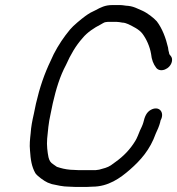

<svg xmlns="http://www.w3.org/2000/svg" viewBox="-20 -718 698 756"><path d="M454.1 -698H421.1C394.1 -698 376.1 -688.7 356.5 -678L336.2 -668C329.3 -664 322.2 -659.3 315 -654C300.5 -643.5 267.3 -616.1 256 -602C231.9 -573.1 210.4 -541.5 191.6 -505L179.6 -479C154.6 -427 136.3 -373.8 121.6 -310C119 -296 116.3 -282.7 113.3 -270C106.8 -241.7 102.3 -218.1 100.8 -194C98 -169.3 95.8 -148.3 98.1 -126C100.4 -89.3 104.7 -61.6 119.3 -36C127 -24.6 154.1 -5 167.8 1L184.4 7C204.4 11.2 227.2 17 252.1 17C259.3 17.7 267.2 18 275.8 18H322.8C330.2 18 337.3 17.7 344.1 17C406.2 17 453.3 -16.5 491.5 -50C533.9 -87.1 570.7 -128.4 593.3 -192C598.6 -202.3 607.8 -224.2 610.5 -236L612.3 -244C629.8 -275 606.8 -303.5 573.9 -285.5C556.8 -276.1 549.8 -258.9 544.5 -236C542.7 -228.3 534.1 -209.3 531.1 -204C528.3 -196.4 517.6 -169.8 512.6 -163C492.2 -129.3 465.9 -102.6 435.7 -81L416.5 -67C403.7 -58.3 386.6 -54.3 370.5 -50L356.1 -48H291.1C283.7 -48 277.2 -48.3 271.3 -49C252.4 -49 231.6 -52.6 217.2 -57L204.1 -61C201.7 -62.3 197.4 -65.3 191.2 -70C178.1 -78.2 174.5 -85.4 170.9 -99C166.9 -119.2 163.4 -145.9 165.7 -172C168.7 -202.5 170.9 -233.3 179.3 -270C182.4 -283.3 185.3 -297.3 188 -312C200.9 -367.8 216 -418 239.7 -462C258.2 -503.6 278.6 -538.4 305.1 -568C323 -590.3 351.9 -609.2 375.4 -621C381.9 -624.2 390.9 -631 396.7 -631C400.2 -631.7 403.2 -632 405.9 -632H437.9C445.7 -632 455.4 -630 461.2 -629C469.7 -629 477.5 -626 484.8 -623C503.3 -613.9 527.6 -602.6 540.3 -586C556.3 -565.2 569.9 -534.9 574.8 -506C577.2 -483 583.7 -465.9 595.1 -451C611.1 -430.3 649.9 -445.9 656.7 -475C658.8 -484.3 657.3 -492 652 -498C649.2 -501.6 645.9 -504 645.7 -510C643.8 -516 642.4 -523 641.6 -531C633 -568.4 618.6 -606.4 597.4 -634C584.9 -648.2 559 -667.7 540.1 -676L521.9 -684C509.5 -689.7 498.7 -693.4 484.5 -695C474 -695 465.5 -698 454.1 -698Z"/></svg>

Font: HoneyBee
Style: RegIt
Weight: 400
Foundry: Cannot Into Space Fonts
Version: Version 0.89